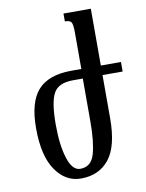

<svg xmlns="http://www.w3.org/2000/svg" viewBox="-86 -821 679 892"><g transform="rotate(-10 253.5 -375.5)"><path d="M405 -243Q405 -111 357 -51Q309 9 224 9Q151 9 104.5 -59Q58 -127 58 -257Q58 -380 107.5 -435.5Q157 -491 263 -492H313V-662Q313 -703 306 -713Q299 -723 276 -723V-760H405V-492H500V-447H405ZM312 -447H266Q196 -447 173.5 -404.5Q151 -362 151 -258Q151 -160 171 -98Q191 -36 228 -36Q280 -36 296 -92Q312 -148 312 -243Z"/></g></svg>

Font: Noto Serif Armenian Condensed Regular
Style: Regular
Weight: 400
Width: 3
Designer: Monotype Design Team
Foundry: Monotype Imaging Inc.
Version: Version 1.900